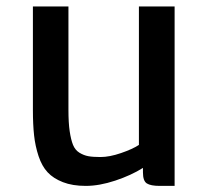

<svg xmlns="http://www.w3.org/2000/svg" viewBox="-20 -577 656 604"><path d="M250 7.8Q208 7.8 178 -3.9Q147.9 -15.6 129.9 -34.9Q111.8 -54.2 101.3 -85.9Q90.8 -117.7 87.2 -151.4Q83.5 -185.1 83.5 -231.4V-556.6H195.3V-231Q195.3 -190.9 199.2 -164.3Q203.1 -137.7 209.7 -121.3Q216.3 -105 229.7 -96.7Q243.2 -88.4 257.6 -85.7Q272 -83 295.9 -83Q324.7 -83 360.8 -95.5Q397 -107.9 417 -121.1V-556.6H529.3V7.8H482.4Q454.1 7.8 441.9 0Q429.7 -7.8 429.7 -34.7V-48.8Q392.6 -25.4 342.5 -8.8Q292.5 7.8 250 7.8Z"/></svg>

Font: HaufeMerriweatherSans
Style: Regular
Weight: 400
Designer: Eben Sorkin ( eben@eyebytes.com )
Foundry: Eben Sorkin
Version: Version 1.56